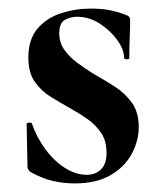

<svg xmlns="http://www.w3.org/2000/svg" viewBox="-20 -416 377 447"><path d="M118 -338Q118 -317 129.5 -300.5Q141 -284 159 -270.5Q177 -257 198 -244Q223 -230 247 -214.5Q271 -199 287 -177Q303 -155 303 -120Q303 -88 286.5 -57.5Q270 -27 237 -8Q204 11 154 11Q129 11 104 5.5Q79 0 50 -16Q48 -18 46 -21Q44 -24 44 -28L42 -127Q42 -130 47.5 -130.5Q53 -131 54 -129Q65 -97 85 -69.5Q105 -42 130.5 -25.5Q156 -9 182 -9Q202 -9 215 -21.5Q228 -34 228 -60Q228 -88 215.5 -106.5Q203 -125 184 -138.5Q165 -152 145 -163Q122 -176 99 -190Q76 -204 61 -225.5Q46 -247 46 -282Q46 -324 67 -349Q88 -374 121.5 -385Q155 -396 191 -396Q213 -396 231.5 -393Q250 -390 274 -381Q283 -378 283 -370Q283 -350 282 -328.5Q281 -307 281 -281Q281 -278 275 -278Q269 -278 269 -281Q269 -300 253.5 -322Q238 -344 213 -360.5Q188 -377 159 -377Q145 -377 131.5 -370Q118 -363 118 -338Z"/></svg>

Font: Cormorant Light
Style: Regular
Weight: 300
Designer: Christian Thalmann (Catharsis Fonts)
Foundry: Catharsis Fonts
Version: Version 4.000